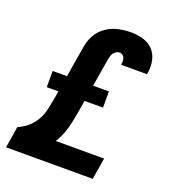

<svg xmlns="http://www.w3.org/2000/svg" viewBox="-135 -845 847 946"><g transform="rotate(20 288.0 -371.5)"><path d="M5 0H459L478 -113H224Q241 -139 251.5 -167.5Q262 -196 268 -224.5Q274 -253 279 -281L290 -347H387V-432H304L328 -576Q330 -588 334 -600Q338 -612 348.5 -621Q359 -630 371 -630Q383 -630 390.5 -622Q398 -614 399.5 -602.5Q401 -591 399 -579L398 -576H534Q535 -581 536 -586Q541 -619 534 -650.5Q527 -682 505.5 -704Q484 -726 453.5 -734.5Q423 -743 390 -743Q358 -743 325 -736Q292 -729 262 -708.5Q232 -688 215.5 -657.5Q199 -627 194 -594L167 -432H92V-347H153L145 -300Q140 -272 133.5 -244Q127 -216 112 -190Q97 -164 74 -144Q51 -124 23 -113Z"/></g></svg>

Font: Iosevka Sparkle Extrabold
Style: Italic
Weight: 800
Italic angle: -9°
Designer: Belleve Invis
Foundry: Belleve Invis
Version: Version 4.5.0; ttfautohint (v1.8.3)